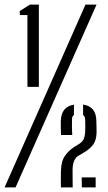

<svg xmlns="http://www.w3.org/2000/svg" viewBox="-64 -820 472 840"><path d="M56 -440V-754H23L22 -771.5L67 -800H106V-440ZM-44 0 310 -800H358.5L4 0ZM202.5 0Q202.5 -17 202.2 -26.2Q202 -35.5 202.2 -44.5Q202.5 -53.5 202.5 -70.5Q203.5 -114.5 220 -138Q236.5 -161.5 260.5 -177L285.5 -192.5Q299 -203 303 -213.5Q307 -224 308.5 -239.5Q310 -268 308.5 -297Q308.5 -310.5 299.5 -317V-362.5Q357 -354 357.5 -291Q358 -279.5 358.2 -267.8Q358.5 -256 358.5 -239.5Q357.5 -206 343.5 -187.2Q329.5 -168.5 303.5 -153L275.5 -136.5Q253.5 -119 253.5 -75.5L254 0ZM203 -229.5Q202.5 -245 202 -260.8Q201.5 -276.5 202 -291Q204 -353.5 259.5 -362V-317Q251 -311.5 251 -297.5Q250.5 -280 250.8 -262Q251 -244 252 -229.5ZM294 0 293.5 -44H354.5V0Z"/></svg>

Font: Big Shoulders Stencil Display
Style: Regular
Weight: 400
Designer: Patric King
Foundry: XO Type Co
Version: Version 1.000